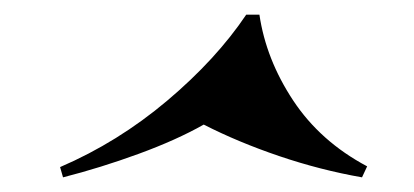

<svg xmlns="http://www.w3.org/2000/svg" viewBox="-20 -548 565 262"><path d="M258 -378Q221 -357 169 -338Q117 -319 66 -306L62 -320Q141 -354 208 -410.5Q275 -467 316 -528H334Q343 -467 380 -411Q417 -355 481 -321L474 -306Q417 -316 361 -335Q305 -354 258 -378Z"/></svg>

Font: Playfair Display ExtraBold
Style: Italic
Weight: 800
Italic angle: -14°
Designer: Claus Eggers Sørensen
Foundry: Claus Eggers Sørensen
Version: Version 1.203